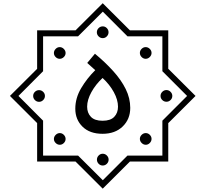

<svg xmlns="http://www.w3.org/2000/svg" viewBox="-20 -887 1262 1179"><path d="M610.8 -867.2 777.8 -700.7H1013.2V-464.8L1180.7 -297.9L1013.2 -130.9V105H777.8L610.8 271.5L443.8 105H208V-131.3L41 -297.9L208 -464.4V-700.7H443.8ZM611.3 -815.4 459.5 -664.1H244.6V-449.7L93.3 -297.9L244.6 -146V68.4H459.5L611.3 219.7L762.7 68.4H977.1V-146L1128.9 -297.9L977.1 -449.7V-664.1H762.7ZM610.8 -725.1Q625.5 -725.1 636 -714.4Q646.5 -703.6 646.5 -689Q646.5 -674.3 636 -663.6Q625.5 -652.8 610.8 -652.8Q596.2 -652.8 585.4 -663.6Q574.7 -674.3 574.7 -689Q574.7 -703.6 585.4 -714.4Q596.2 -725.1 610.8 -725.1ZM346.7 -597.7Q360.8 -597.7 371.8 -586.7Q382.8 -575.7 382.8 -561.5Q382.8 -547.4 371.8 -536.6Q360.8 -525.9 346.7 -525.9Q332.5 -525.9 321.8 -536.6Q311 -547.4 311 -561.5Q311 -575.7 321.8 -586.7Q332.5 -597.7 346.7 -597.7ZM874.5 -597.7Q888.7 -597.7 899.7 -586.9Q910.6 -576.2 910.6 -562Q910.6 -547.9 899.7 -536.9Q888.7 -525.9 874.5 -525.9Q860.4 -525.9 849.6 -536.9Q838.9 -547.9 838.9 -562Q838.9 -576.2 849.6 -586.9Q860.4 -597.7 874.5 -597.7ZM609.9 -65.4Q531.2 -65.4 486.8 -109.1Q442.4 -152.8 442.4 -219.2Q442.4 -285.2 478.5 -345.9Q514.6 -406.7 564.9 -456.1Q539.1 -480.5 515.6 -500.5L563 -557.1Q626 -504.9 675 -450.7Q724.1 -396.5 752 -340.1Q779.8 -283.7 779.8 -224.6Q779.8 -155.3 733.4 -110.4Q687 -65.4 609.9 -65.4ZM609.9 -145.5Q658.7 -145.5 681.6 -169.7Q704.6 -193.8 704.6 -231.9Q704.6 -273.9 679 -321Q653.3 -368.2 609.9 -408.2Q567.4 -368.7 541.3 -321.3Q515.1 -273.9 515.1 -231.9Q515.1 -193.8 538.1 -169.7Q561 -145.5 609.9 -145.5ZM1002 -334Q1016.6 -334 1027.3 -323.2Q1038.1 -312.5 1038.1 -297.9Q1038.1 -283.2 1027.3 -272.7Q1016.6 -262.2 1002 -262.2Q987.3 -262.2 976.6 -272.7Q965.8 -283.2 965.8 -297.9Q965.8 -312.5 976.6 -323.2Q987.3 -334 1002 -334ZM219.7 -333.5Q234.4 -333.5 245.1 -323Q255.9 -312.5 255.9 -297.9Q255.9 -283.2 245.1 -272.5Q234.4 -261.7 219.7 -261.7Q205.1 -261.7 194.3 -272.5Q183.6 -283.2 183.6 -297.9Q183.6 -312.5 194.3 -323Q205.1 -333.5 219.7 -333.5ZM875 -69.8Q889.2 -69.8 899.9 -59.1Q910.6 -48.3 910.6 -34.2Q910.6 -20 899.9 -9Q889.2 2 875 2Q860.8 2 849.9 -9Q838.9 -20 838.9 -34.2Q838.9 -48.3 849.9 -59.1Q860.8 -69.8 875 -69.8ZM347.2 -69.8Q361.3 -69.8 372.1 -58.8Q382.8 -47.9 382.8 -33.7Q382.8 -19.5 372.1 -8.8Q361.3 2 347.2 2Q333 2 322 -8.8Q311 -19.5 311 -33.7Q311 -47.9 322 -58.8Q333 -69.8 347.2 -69.8ZM610.8 57.1Q625.5 57.1 636.2 67.9Q647 78.6 647 93.3Q647 107.9 636.2 118.7Q625.5 129.4 610.8 129.4Q596.2 129.4 585.7 118.7Q575.2 107.9 575.2 93.3Q575.2 78.6 585.7 67.9Q596.2 57.1 610.8 57.1Z"/></svg>

Font: Estedad-FD Regular
Style: FD-Regular
Weight: 400
Designer: Amin Abedi
Version: Version 7.3